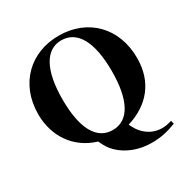

<svg xmlns="http://www.w3.org/2000/svg" viewBox="-192 -855 1162 1194"><g transform="rotate(-30 389.0 -257.5)"><path d="M730 117C697 127 680 129 660 129C613 129 571 111 537 77C518 58 508 43 490 6C648 -42 743 -156 743 -327C743 -547 595 -691 389 -691C184 -691 35 -547 35 -330C35 -175 120 -44 273 2C294 46 306 65 329 88C385 144 469 176 557 176C624 176 671 166 736 141ZM566 -335C566 -130 505 -14 389 -14C273 -14 212 -128 212 -335C212 -544 276 -658 388 -658C502 -658 566 -547 566 -335Z"/></g></svg>

Font: XITS
Style: Bold
Weight: 700
Designer: MicroPress Inc., with final additions and corrections provided by Coen Hoffman, Elsevier (retired)
Version: Version 1.107